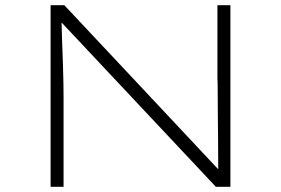

<svg xmlns="http://www.w3.org/2000/svg" viewBox="-20 -720 1083 740"><path d="M175 0V-700H228L832 -56L822 -30Q821 -44 821 -86Q821 -128 820.5 -181.5Q820 -235 819.5 -286.5Q819 -338 819 -375Q819 -412 818 -417V-700H868V0H812L211 -640L217 -668Q217 -658 217.5 -628Q218 -598 219.5 -558Q221 -518 222.5 -475.5Q224 -433 224.5 -397.5Q225 -362 225 -344V0Z"/></svg>

Font: Lexend Tera ExtraLight
Style: Regular
Weight: 250
Designer: Bonnie Shaver-Troup, Thomas Jockin
Foundry: Lexend
Version: Version 1.007